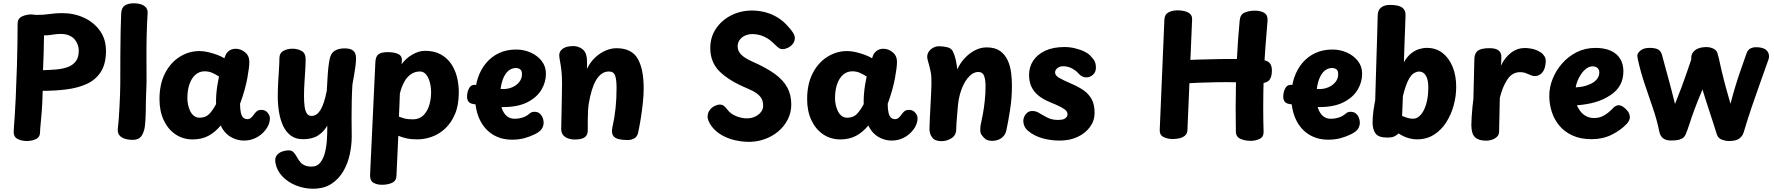

<svg xmlns="http://www.w3.org/2000/svg" viewBox="-20 -845 10821 1171"><path d="M143.8 15Q113.2 15 88.3 3.1Q63.4 -8.9 63.4 -40Q63.4 -50 64.9 -69.2Q66.4 -88.3 69.4 -130.1Q72.4 -171.9 75.9 -247.9Q79.4 -324 83.4 -447Q85.4 -515 86.4 -580.4Q87.4 -645.9 87.4 -701Q87.4 -731.9 113.7 -744.4Q140 -757 171.4 -757Q179.4 -757 186.9 -755.5Q194.4 -754 207.4 -754Q245.4 -754 282.9 -759.5Q320.4 -765 357.4 -765Q432.2 -765 493.1 -736.5Q554 -708 590.2 -656.5Q626.4 -605 626.4 -535Q626.4 -455.5 594.9 -406.7Q563.4 -357.9 509.4 -333.2Q455.4 -308.6 385.9 -299.8Q316.4 -291 240.4 -291Q238.4 -212.7 234.4 -162.4Q230.4 -112.1 227.4 -83.7Q224.4 -55.2 224.4 -40Q224.4 -8.9 199.4 3.1Q174.4 15 143.8 15ZM242.4 -417Q281.4 -418 320.2 -421.1Q359 -424.2 390.6 -435.1Q422.2 -446 441.3 -469.7Q460.4 -493.5 460.4 -537Q460.4 -551.1 455.4 -568.4Q450.3 -585.7 438 -601.6Q425.6 -617.5 403.9 -627.8Q382.1 -638 349.4 -638Q324.8 -638 299.3 -633.5Q273.9 -629 248.4 -629Q247.4 -575.9 246.4 -525.4Q245.4 -474.9 242.4 -417Z M719 -762Q720.8 -797.6 740.8 -811.3Q760.8 -825 798.7 -825Q820.2 -825 839.7 -818.7Q859.1 -812.4 870.6 -798.8Q882 -785.1 880.2 -762Q876 -695.9 874.4 -623.2Q872.8 -550.4 873.3 -478.7Q873.8 -407 873.8 -343L869.8 -230Q869.8 -162 867.2 -116.6Q864.6 -71.1 859.7 -54.4Q849.6 -17.3 832.7 -4.7Q815.9 8 789.8 8Q743.2 8 718.4 -10.1Q693.6 -28.2 699.1 -66.1Q701.3 -80.7 703.8 -113.6Q706.3 -146.4 708.4 -187.1Q710.6 -227.8 712.1 -266.9Q713.6 -306 713.6 -333Q713.6 -438 714.1 -516.2Q714.6 -594.4 715.7 -654.2Q716.8 -713.9 719 -762Z M952.7 -240Q952.7 -332 986.2 -397.4Q1019.7 -462.9 1075.6 -498.2Q1131.4 -533.6 1197.2 -533.6Q1222.8 -533.6 1250.8 -526.8Q1278.9 -520.1 1304.9 -510.4Q1330.9 -500.7 1348.6 -489.7L1355.1 -507.7Q1361.4 -523.6 1377.7 -535.6Q1394 -547.6 1417.1 -547.6Q1448.8 -547.6 1474.7 -526.1Q1500.7 -504.7 1500.7 -467.6Q1500.7 -451.8 1497.7 -427.2Q1494.7 -402.6 1488.6 -369.3Q1482.4 -336 1471.6 -296.4Q1460.7 -256.9 1444.1 -212Q1444.1 -177.6 1449.2 -156.7Q1454.2 -135.9 1464.1 -127.1Q1474 -118.3 1489.1 -118.3Q1501.6 -118.3 1511.2 -126.9Q1520.9 -135.4 1531.3 -150.4Q1541 -163.9 1550.1 -169.4Q1559.1 -174.9 1574.4 -174.9Q1597.4 -174.9 1611.8 -158.1Q1626.2 -141.3 1626.2 -123Q1626.2 -105 1618.9 -86.4Q1611.6 -67.9 1599.7 -53Q1575 -21.3 1541.2 -4.5Q1507.4 12.3 1468.6 12.3Q1440.2 12.3 1412.3 2.1Q1384.4 -8.1 1361.9 -29.1Q1339.3 -50 1326.2 -79.9Q1291.9 -38.3 1250.9 -16.5Q1210 5.3 1155.3 5.3Q1096.2 5.3 1050.4 -25.6Q1004.7 -56.4 978.7 -111.7Q952.7 -167 952.7 -240ZM1122.7 -246Q1122.7 -227.1 1126.9 -206.4Q1131.2 -185.8 1139.9 -167.7Q1148.7 -149.6 1163 -138.3Q1177.3 -127.1 1196.7 -127.1Q1234.8 -127.1 1256.8 -150.4Q1278.8 -173.8 1297.7 -210Q1296.9 -238.9 1299.2 -269.5Q1301.6 -300.1 1306.3 -328.6Q1311 -357.1 1315.7 -378.1Q1293.4 -393.1 1272.6 -401.6Q1251.8 -410.1 1228.1 -410.1Q1195.8 -410.1 1171.9 -389.2Q1148.1 -368.2 1135.4 -331.3Q1122.7 -294.4 1122.7 -246Z M1683.9 -484Q1683.1 -521 1708.1 -534.5Q1733.1 -548 1763.1 -548Q1794.3 -548 1819.2 -534.5Q1844.1 -521 1844.1 -484Q1844.1 -455 1841.6 -416.2Q1839.1 -377.4 1836.6 -336.7Q1834.1 -296 1834.1 -259Q1834.1 -222.2 1837.9 -194.8Q1841.7 -167.4 1851.6 -152.7Q1861.4 -138 1880.1 -138Q1912.2 -138 1934.7 -174.4Q1957.1 -210.9 1973.1 -292Q1976.1 -344 1978.2 -379.9Q1980.3 -415.8 1983.6 -441.2Q1986.8 -466.6 1991.2 -487.6Q1998.6 -521.8 2022.3 -535.9Q2046.1 -550 2082.1 -550Q2117.7 -550 2134.6 -535.6Q2151.4 -521.2 2151.4 -490Q2151.4 -468.9 2147.9 -441.4Q2144.4 -413.9 2139.4 -385.4Q2134.4 -357 2129.4 -330Q2126.4 -281 2125.3 -231Q2124.2 -181 2124.2 -131Q2124.2 -103 2124.7 -73Q2125.2 -43 2125.2 -13Q2125.2 38.2 2113.7 94.1Q2102.1 149.9 2074.7 197.8Q2047.3 245.8 2001.9 275.9Q1956.4 306 1888.1 306Q1834.6 306 1784.8 285.8Q1735 265.7 1701.1 229.5Q1667.1 193.3 1659.6 146.3Q1655.2 118.9 1667.7 102.7Q1680.1 86.4 1700.8 79.2Q1721.6 72 1740.1 72Q1760.6 72 1772 85.3Q1783.4 98.7 1795.1 120Q1803.7 134.9 1813.8 146.3Q1824 157.8 1840.4 164.4Q1856.9 171 1881.1 171Q1912.8 171 1931.7 148.6Q1950.7 126.2 1960.7 89.7Q1970.8 53.2 1973.7 9.1Q1976.6 -35 1976.1 -78.7Q1954.2 -40.7 1919.2 -18.3Q1884.2 4 1827.1 4Q1783.4 4 1753.8 -18Q1724.2 -40 1706.9 -77Q1689.7 -114 1681.9 -160.5Q1674.1 -207 1674.1 -257Q1674.1 -298 1676.6 -342.7Q1679.1 -387.4 1681.6 -425.7Q1684.1 -464 1683.9 -484Z M2269.4 -466.3Q2271.2 -502.3 2289.3 -514.7Q2307.3 -527 2342.4 -527Q2383.8 -527 2407.6 -516.2Q2431.4 -505.4 2431.2 -480Q2431 -475.7 2430.6 -469.3Q2430.2 -462.9 2429.2 -452.9Q2455.1 -489.3 2494.8 -512.2Q2534.4 -535 2572.2 -535Q2627.9 -535 2667.2 -513.6Q2706.4 -492.2 2731.2 -456.1Q2755.9 -420 2767.1 -375Q2778.2 -330 2778.2 -282Q2778.2 -204 2755.1 -149.5Q2731.9 -95 2694.5 -60.5Q2657.1 -26 2612.8 -10.5Q2568.6 5 2526.1 5Q2487.7 5 2460.4 -1Q2433.2 -7 2409.2 -17L2398 227Q2397 258.1 2370.9 270.1Q2344.9 282 2309.2 282Q2279.8 282 2257.9 269.7Q2236 257.3 2237 222.9ZM2413 -133.4Q2425.1 -128.8 2445.4 -122.9Q2465.8 -117.1 2497.6 -117.1Q2536.8 -117.1 2561.2 -140.6Q2585.6 -164 2597.4 -201.6Q2609.2 -239.1 2609.2 -280.7Q2609.2 -316.8 2600.8 -345.8Q2592.4 -374.9 2577.6 -391.9Q2562.7 -409 2541.4 -409Q2509.7 -409 2485.6 -391.8Q2461.6 -374.7 2447.8 -349.7Q2436.4 -329.1 2430.3 -312.6Q2424.1 -296 2418.7 -274Q2417.4 -240.3 2416.2 -203.4Q2415 -166.6 2413 -133.4Z M2854.2 -213.6Q2839.8 -218.4 2833.1 -232.1Q2826.4 -245.7 2829.6 -271.1Q2832.9 -295.9 2845 -312.9Q2857.1 -330 2879.8 -327.2Q2884.7 -327 2906.8 -320.7Q2929 -314.4 2965.8 -308.2Q3002.6 -301.9 3049.6 -301.9Q3079.7 -301.9 3105.8 -313.6Q3131.9 -325.2 3147.7 -345.8Q3163.6 -366.3 3163.6 -393Q3163.6 -413.7 3152.7 -422Q3141.8 -430.3 3127.2 -430.3Q3106.3 -430.3 3088.5 -419Q3070.7 -407.7 3057.9 -385.1Q3045.1 -362.6 3037.8 -329.7Q3030.6 -296.9 3030.6 -253.9Q3030.6 -215 3040.6 -184.8Q3050.7 -154.7 3070.2 -137.7Q3089.8 -120.7 3118.8 -120.7Q3142.9 -120.7 3167 -128.2Q3191.1 -135.8 3210.9 -153.1Q3216.9 -158.1 3223.3 -160.6Q3229.7 -163.1 3239 -163.1Q3259.6 -163.1 3271.8 -152.4Q3284 -141.8 3289.8 -126.7Q3295.6 -111.7 3295.6 -97.3Q3295.6 -76.7 3284.3 -59.2Q3273.1 -41.7 3242.6 -26.7Q3211.8 -11.4 3177.9 -2.3Q3144.1 6.9 3103.4 6.9Q3034.4 6.9 2983.5 -25.7Q2932.6 -58.2 2905.1 -117.3Q2877.6 -176.4 2877.6 -255.9Q2877.6 -318.9 2895.2 -371.1Q2912.9 -423.2 2945.8 -461.9Q2978.8 -500.6 3024.6 -521.7Q3070.4 -542.9 3127.6 -542.9Q3175.3 -542.9 3216.5 -524.6Q3257.7 -506.2 3283.6 -473.2Q3309.6 -440.1 3309.6 -395.3Q3309.6 -343.2 3281.6 -296.8Q3253.7 -250.4 3195.9 -221.2Q3138.1 -191.9 3047.6 -191.9Q3025.6 -191.9 2995 -194.2Q2964.4 -196.4 2934.3 -200.2Q2904.1 -204 2882.2 -207.7Q2860.2 -211.4 2854.2 -213.6Z M3407.8 -338Q3407.8 -383.9 3403.8 -417Q3399.8 -450.1 3395.3 -473Q3390.8 -495.9 3390.8 -509Q3390.8 -532.2 3412.7 -548.1Q3434.7 -564 3477.8 -564Q3502.2 -564 3526.2 -549.6Q3550.2 -535.2 3557 -503Q3559 -494.7 3560.1 -475.8Q3561.1 -457 3559.8 -425Q3580.3 -467 3610.7 -495Q3641 -523 3674.7 -537Q3708.3 -551 3738.8 -551Q3831.8 -551 3868.8 -488Q3905.8 -425 3905.8 -306Q3905.8 -266 3900.7 -217.4Q3895.6 -168.8 3887.9 -121.4Q3880.3 -74 3871.9 -36Q3866.6 -11.1 3848.6 -1.1Q3830.7 9 3810.2 9Q3744.7 9 3725.6 -10.3Q3706.6 -29.7 3714.4 -65Q3728 -125.4 3734.2 -184.2Q3740.4 -243 3740.4 -308Q3740.4 -359.2 3731.6 -384.1Q3722.8 -409 3693.8 -409Q3669.4 -409 3649.8 -395.2Q3630.2 -381.4 3615.3 -355.9Q3600.3 -330.3 3589.3 -294.1Q3578.2 -257.9 3570.8 -213Q3567.8 -193 3566.3 -168.3Q3564.8 -143.6 3564.8 -114.3Q3564.8 -85 3564.8 -50Q3564.8 -20.9 3545.7 -7.4Q3526.6 6 3483.8 6Q3464.6 6 3445.9 -0.3Q3427.2 -6.6 3415 -20.7Q3402.8 -34.9 3402.8 -58Q3402.8 -75.4 3403.8 -108.1Q3404.8 -140.7 3405.3 -180.7Q3405.8 -220.8 3406.8 -261.9Q3407.8 -303 3407.8 -338Z M4790 -679.4Q4801.7 -667.8 4814.6 -648.4Q4827.6 -629 4827.6 -614.8Q4827.6 -592.4 4814.8 -576.9Q4802.1 -561.3 4785 -553.4Q4767.9 -545.4 4753 -545.4Q4739 -545.4 4728.3 -553.6Q4717.6 -561.8 4702 -577.3Q4672.8 -607.3 4639 -622.2Q4605.2 -637.1 4568.9 -637.1Q4544.6 -637.1 4523.9 -627.8Q4503.3 -618.6 4491.1 -601.5Q4478.9 -584.4 4478.9 -561Q4478.9 -535.6 4498.4 -514Q4518 -492.4 4567 -470Q4652.7 -432.6 4704.9 -394.7Q4757.2 -356.8 4781.6 -311.5Q4806 -266.2 4806 -208Q4806 -159.2 4784.8 -116.9Q4763.6 -74.7 4726.4 -43.4Q4689.2 -12.1 4640.1 4.9Q4591 21.9 4536 19.9Q4500.4 18.9 4464.9 10.8Q4429.3 2.8 4397.3 -12.8Q4365.2 -28.3 4339.9 -52.6Q4319.1 -72.8 4307.4 -95.1Q4295.7 -117.4 4295.7 -132.1Q4295.7 -156 4307.9 -172.7Q4320.1 -189.4 4337.6 -198.3Q4355.1 -207.1 4370 -207.1Q4386 -207.1 4396.4 -198.1Q4406.8 -189.1 4415 -178.1Q4435.4 -150.6 4469.3 -136.8Q4503.1 -123.1 4536.1 -123.1Q4562.4 -123.1 4584.9 -133.6Q4607.3 -144.1 4620.9 -161.6Q4634.4 -179 4634.4 -200Q4634.4 -225.3 4624.8 -243.3Q4615.2 -261.2 4593.4 -276.6Q4571.7 -292 4535 -307Q4427.9 -351.8 4369.9 -408Q4312 -464.2 4312 -552Q4312 -619.4 4347.1 -670.9Q4382.1 -722.3 4439.9 -751.5Q4497.7 -780.7 4566 -780.7Q4606.6 -780.7 4646.1 -770.6Q4685.7 -760.6 4722.3 -738.5Q4759 -716.4 4790 -679.4Z M4902.7 -240Q4902.7 -332 4936.2 -397.4Q4969.7 -462.9 5025.6 -498.2Q5081.4 -533.6 5147.2 -533.6Q5172.8 -533.6 5200.8 -526.8Q5228.9 -520.1 5254.9 -510.4Q5280.9 -500.7 5298.6 -489.7L5305.1 -507.7Q5311.4 -523.6 5327.7 -535.6Q5344 -547.6 5367.1 -547.6Q5398.8 -547.6 5424.7 -526.1Q5450.7 -504.7 5450.7 -467.6Q5450.7 -451.8 5447.7 -427.2Q5444.7 -402.6 5438.6 -369.3Q5432.4 -336 5421.6 -296.4Q5410.7 -256.9 5394.1 -212Q5394.1 -177.6 5399.2 -156.7Q5404.2 -135.9 5414.1 -127.1Q5424 -118.3 5439.1 -118.3Q5451.6 -118.3 5461.2 -126.9Q5470.9 -135.4 5481.3 -150.4Q5491 -163.9 5500.1 -169.4Q5509.1 -174.9 5524.4 -174.9Q5547.4 -174.9 5561.8 -158.1Q5576.2 -141.3 5576.2 -123Q5576.2 -105 5568.9 -86.4Q5561.6 -67.9 5549.7 -53Q5525 -21.3 5491.2 -4.5Q5457.4 12.3 5418.6 12.3Q5390.2 12.3 5362.3 2.1Q5334.4 -8.1 5311.9 -29.1Q5289.3 -50 5276.2 -79.9Q5241.9 -38.3 5200.9 -16.5Q5160 5.3 5105.3 5.3Q5046.2 5.3 5000.4 -25.6Q4954.7 -56.4 4928.7 -111.7Q4902.7 -167 4902.7 -240ZM5072.7 -246Q5072.7 -227.1 5076.9 -206.4Q5081.2 -185.8 5089.9 -167.7Q5098.7 -149.6 5113 -138.3Q5127.3 -127.1 5146.7 -127.1Q5184.8 -127.1 5206.8 -150.4Q5228.8 -173.8 5247.7 -210Q5246.9 -238.9 5249.2 -269.5Q5251.6 -300.1 5256.3 -328.6Q5261 -357.1 5265.7 -378.1Q5243.4 -393.1 5222.6 -401.6Q5201.8 -410.1 5178.1 -410.1Q5145.8 -410.1 5121.9 -389.2Q5098.1 -368.2 5085.4 -331.3Q5072.7 -294.4 5072.7 -246Z M5634.8 -498Q5634.8 -524.6 5656.8 -543.8Q5678.9 -563 5706.8 -563Q5731.8 -563 5757.4 -556.9Q5783.1 -550.9 5792.8 -529Q5802.2 -509.3 5808.8 -481.2Q5815.3 -453 5818.3 -422Q5835.2 -459 5863.1 -489.4Q5891 -519.9 5925.6 -537.9Q5960.1 -556 5997.8 -556Q6048.6 -556 6078.8 -534.5Q6109.1 -513 6125.2 -478.5Q6141.2 -444 6146.5 -403.5Q6151.8 -363 6151.8 -325Q6151.8 -248 6140.7 -177Q6129.7 -106 6119 -56Q6114.4 -30.2 6100.6 -14.8Q6086.7 0.6 6068.7 7.3Q6050.8 14 6033.8 14Q6003.1 14 5989.7 2.8Q5976.2 -8.4 5970.6 -17.4Q5959.4 -29.2 5958.7 -48.2Q5957.9 -67.2 5961.2 -83.8Q5968.1 -113.6 5974.9 -151.4Q5981.7 -189.2 5986.2 -232.1Q5990.8 -275 5990.8 -319Q5990.8 -359.2 5981.9 -382.6Q5973.1 -406 5946.8 -406Q5928.6 -406 5911.8 -395.7Q5895 -385.4 5880.2 -366.8Q5865.4 -348.2 5853.8 -323.3Q5842.2 -298.3 5834.3 -269Q5826.3 -239.7 5822.9 -207Q5819.6 -169 5817.2 -140.2Q5814.8 -111.4 5813.4 -91.3Q5812 -71.1 5811.8 -56.1Q5811.8 -20.6 5783.6 -2.3Q5755.3 15.9 5721.8 15.9Q5682 15.9 5665.4 -6.6Q5648.8 -29.1 5648.8 -57.1Q5648.8 -80.1 5650.8 -117.4Q5652.8 -154.7 5654.8 -195.9Q5656.8 -237.2 5658.8 -273.1Q5660.8 -309 5660.8 -330Q5660.8 -350 5660.3 -371.5Q5659.8 -393 5654.8 -413Q5648.8 -441 5641.8 -465Q5634.8 -489 5634.8 -498Z M6633.7 -501.1Q6650.6 -484.1 6657.3 -468.6Q6664.1 -453 6664.1 -433.1Q6664.1 -405.2 6646 -389.1Q6627.9 -373 6604.9 -373Q6591.2 -373 6579.2 -379.4Q6567.2 -385.8 6557.4 -397.1Q6544.9 -412.4 6519.8 -426.7Q6494.8 -441 6464.9 -441Q6443.2 -441 6429.1 -429.7Q6414.9 -418.4 6414.9 -402.9Q6414.9 -384.9 6438.9 -370.7Q6463 -356.4 6514.7 -334.1Q6555.9 -316.9 6587.9 -294.8Q6619.9 -272.8 6637.9 -240.1Q6655.9 -207.3 6655.9 -156.4Q6655.9 -108.9 6627.8 -70.6Q6599.8 -32.2 6551.9 -9.9Q6504.1 12.4 6443.4 12.4Q6388.9 12.4 6337.6 -1.8Q6286.3 -16.1 6249 -47.9Q6233.9 -61 6227.4 -77.1Q6220.9 -93.2 6220.9 -108.2Q6222.4 -132.2 6237.4 -150.2Q6252.3 -168.1 6275.8 -168.1Q6289.9 -168.1 6301.6 -163.8Q6313.3 -159.4 6326.1 -150.8Q6344.8 -139.3 6370.6 -126.4Q6396.3 -113.6 6433.1 -113.6Q6456.6 -113.6 6468.8 -118.9Q6481.1 -124.3 6485.9 -132.1Q6490.8 -139.8 6490.8 -147.3Q6490.8 -158.8 6483.1 -168.6Q6475.4 -178.4 6452.3 -191Q6429.1 -203.6 6382.3 -222.6Q6339.4 -240.3 6311.6 -263.7Q6283.8 -287 6270 -317.6Q6256.2 -348.1 6256.2 -388.1Q6256.2 -436.6 6281.5 -474.9Q6306.8 -513.3 6355 -535.8Q6403.2 -558.2 6472.6 -558.2Q6504.4 -558.2 6536.9 -550.4Q6569.3 -542.7 6595.3 -529.7Q6621.2 -516.7 6633.7 -501.1Z M7081.6 -726Q7083.3 -758.1 7107.4 -770.1Q7131.6 -782 7161.8 -782Q7183.9 -782 7204.5 -777.1Q7225.1 -772.2 7238.3 -760.1Q7251.6 -748 7250.6 -726L7222.1 -52Q7221.3 -31 7208.1 -18.9Q7194.9 -6.8 7174.7 -1.9Q7154.4 3 7132.3 3Q7102.3 3 7077.2 -8.9Q7052.1 -20.9 7053.1 -52ZM7147.3 -332.8Q7117.7 -331 7104.5 -349.4Q7091.3 -367.8 7091.3 -399Q7091.3 -436 7106.5 -454Q7121.7 -472 7148.3 -473.8Q7209.7 -478.8 7278.8 -481.3Q7348 -483.8 7417.8 -484.8Q7487.6 -485.8 7553 -484.8Q7618.4 -483.8 7673.3 -479.8Q7706.6 -478 7721.9 -462.3Q7737.3 -446.7 7737.3 -415.2Q7737.3 -370.9 7717.7 -352.9Q7698.1 -335 7656.3 -337.6Q7584.9 -341.6 7524.8 -343.1Q7464.8 -344.6 7406.9 -343.7Q7349 -342.8 7286.2 -340.3Q7223.4 -337.8 7147.3 -332.8ZM7540.8 -721Q7544.3 -757.1 7571.7 -768.6Q7599 -780 7631.8 -780Q7670.7 -780 7692 -765.6Q7713.3 -751.1 7710.6 -718Q7703.3 -635 7697.3 -552.2Q7691.3 -469.4 7687.8 -381.2Q7684.3 -293 7684.3 -194Q7684.3 -152 7684.9 -111.6Q7685.6 -71.1 7686.6 -41Q7687.3 -9.9 7662.4 2.1Q7637.6 14 7606.3 14Q7573.8 14 7546.1 2.1Q7518.3 -9.9 7517.6 -41Q7517.3 -71.1 7516.8 -110.6Q7516.3 -150 7516.3 -192Q7516.3 -330 7522.8 -465.6Q7529.3 -601.1 7540.8 -721Z M7832.2 -213.6Q7817.8 -218.4 7811.1 -232.1Q7804.4 -245.7 7807.6 -271.1Q7810.9 -295.9 7823 -312.9Q7835.1 -330 7857.8 -327.2Q7862.7 -327 7884.8 -320.7Q7907 -314.4 7943.8 -308.2Q7980.6 -301.9 8027.6 -301.9Q8057.7 -301.9 8083.8 -313.6Q8109.9 -325.2 8125.7 -345.8Q8141.6 -366.3 8141.6 -393Q8141.6 -413.7 8130.7 -422Q8119.8 -430.3 8105.2 -430.3Q8084.3 -430.3 8066.5 -419Q8048.7 -407.7 8035.9 -385.1Q8023.1 -362.6 8015.8 -329.7Q8008.6 -296.9 8008.6 -253.9Q8008.6 -215 8018.6 -184.8Q8028.7 -154.7 8048.2 -137.7Q8067.8 -120.7 8096.8 -120.7Q8120.9 -120.7 8145 -128.2Q8169.1 -135.8 8188.9 -153.1Q8194.9 -158.1 8201.3 -160.6Q8207.7 -163.1 8217 -163.1Q8237.6 -163.1 8249.8 -152.4Q8262 -141.8 8267.8 -126.7Q8273.6 -111.7 8273.6 -97.3Q8273.6 -76.7 8262.3 -59.2Q8251.1 -41.7 8220.6 -26.7Q8189.8 -11.4 8155.9 -2.3Q8122.1 6.9 8081.4 6.9Q8012.4 6.9 7961.5 -25.7Q7910.6 -58.2 7883.1 -117.3Q7855.6 -176.4 7855.6 -255.9Q7855.6 -318.9 7873.2 -371.1Q7890.9 -423.2 7923.8 -461.9Q7956.8 -500.6 8002.6 -521.7Q8048.4 -542.9 8105.6 -542.9Q8153.3 -542.9 8194.5 -524.6Q8235.7 -506.2 8261.6 -473.2Q8287.6 -440.1 8287.6 -395.3Q8287.6 -343.2 8259.6 -296.8Q8231.7 -250.4 8173.9 -221.2Q8116.1 -191.9 8025.6 -191.9Q8003.6 -191.9 7973 -194.2Q7942.4 -196.4 7912.3 -200.2Q7882.1 -204 7860.2 -207.7Q7838.2 -211.4 7832.2 -213.6Z M8382.6 -752Q8383.3 -783.9 8403.6 -799.4Q8423.8 -815 8456.3 -815Q8509 -815 8531.2 -799.4Q8553.3 -783.9 8552.3 -752Q8551.3 -706 8549.3 -663.2Q8547.3 -620.4 8545.8 -573.7Q8544.3 -527 8542.3 -466Q8563 -500.6 8586.2 -519.1Q8609.3 -537.7 8634.3 -545.3Q8659.2 -553 8682.3 -553Q8737.7 -553 8777.7 -522.1Q8817.7 -491.1 8839.5 -437.5Q8861.3 -383.9 8861.3 -315Q8861.3 -258.7 8845.9 -202.3Q8830.4 -146 8800.5 -98.9Q8770.6 -51.9 8725.7 -23.4Q8680.8 5 8621.1 5Q8599.1 5 8577 -0.8Q8554.9 -6.7 8537.6 -15.4Q8520.3 -24.1 8510.3 -31.1Q8503.3 -24.1 8487.9 -15.1Q8472.6 -6 8440.6 -6Q8387.9 -6 8369.6 -30.6Q8351.3 -55.2 8351.3 -99Q8351.3 -130 8356.3 -167Q8361.3 -204 8367.3 -233Q8369.3 -303 8371.3 -370.3Q8373.3 -437.7 8375.3 -502.4Q8377.3 -567.2 8379.3 -629.8Q8381.3 -692.4 8382.6 -752ZM8531.3 -138Q8543.8 -133 8554.8 -129Q8565.9 -125 8576.6 -123Q8587.2 -121 8597.6 -121Q8618.6 -121 8635.6 -135.6Q8652.6 -150.1 8665.1 -175.7Q8677.6 -201.3 8684.4 -236.2Q8691.3 -271.1 8691.3 -311Q8691.3 -360.2 8675.9 -384.4Q8660.6 -408.7 8635.2 -408.7Q8619.4 -408.7 8602.2 -397.9Q8585 -387.2 8568.7 -355.1Q8552.3 -323 8536.3 -259Z M8972.1 -485.9Q8973.1 -520.1 8993.3 -535.7Q9013.6 -551.2 9064.4 -551.2Q9102.7 -551.2 9119.6 -537.4Q9136.4 -523.7 9136.4 -502.1Q9136.4 -496.1 9136.4 -487.4Q9136.4 -478.7 9135.9 -468.3Q9135.4 -458 9133.4 -444Q9157.8 -494 9195.7 -523.2Q9233.6 -552.3 9281.1 -552.3Q9297.1 -552.3 9322.4 -547.8Q9347.8 -543.2 9375.8 -526.2Q9387.8 -519.2 9399.8 -501.8Q9411.8 -484.4 9405.3 -448.7Q9399.7 -415 9382.1 -398.1Q9364.6 -381.1 9341.1 -381.1Q9331.1 -381.1 9322.6 -383.9Q9314.1 -386.8 9305.3 -391Q9294.6 -396.2 9281.6 -400.6Q9268.7 -404.9 9250.9 -404.9Q9202.8 -404.9 9173.1 -360Q9143.4 -315.1 9127.4 -248Q9126.4 -214 9125.9 -184.5Q9125.4 -155 9124.8 -129.9Q9124.2 -104.9 9123.7 -83.4Q9123.2 -61.9 9123.2 -44.9Q9123.2 -22.6 9109.3 -10.1Q9095.4 2.4 9077.9 7.7Q9060.4 13 9048.4 13Q9007 13 8986.7 0Q8966.3 -13 8960 -34.5Q8953.7 -56 8953.7 -81Q8953.7 -101 8955.6 -131Q8957.4 -161 8960.3 -191Q8963.2 -221 8966.2 -241Z M9688.2 3.9Q9619.2 3.9 9570 -18.9Q9520.8 -41.7 9489.6 -79.6Q9458.4 -117.4 9443.7 -164.7Q9429 -212 9429 -260Q9429 -312.6 9449.5 -364.1Q9470 -415.7 9507.7 -458.4Q9545.3 -501.2 9596.8 -527Q9648.3 -552.8 9711.1 -552.8Q9766.6 -552.8 9804.5 -535.3Q9842.4 -517.8 9861.7 -485.8Q9881 -453.9 9881 -410Q9881 -362.6 9861.2 -326.6Q9841.3 -290.7 9804.1 -266.1Q9759.3 -235.8 9708.2 -221.5Q9657 -207.2 9597.3 -202.9Q9606.1 -182.4 9619.8 -164.9Q9633.6 -147.4 9654.3 -136.3Q9675 -125.2 9703.1 -125.2Q9737.8 -125.2 9765.7 -142.4Q9793.6 -159.7 9815.4 -183Q9826.9 -195.7 9835.9 -199.4Q9845 -203.2 9852 -203.2Q9865.6 -203.2 9879.8 -193.3Q9894.1 -183.4 9905.6 -169.2Q9917 -154.9 9919.3 -139.8Q9922.7 -125.6 9916.2 -111.8Q9909.7 -98.1 9902.7 -91.1Q9865.7 -51.1 9810.3 -23.6Q9755 3.9 9688.2 3.9ZM9590.2 -312.1Q9617 -314.1 9634.3 -317.4Q9651.6 -320.8 9676.1 -331.1Q9699.8 -340.2 9717 -359.3Q9734.2 -378.3 9734.2 -404Q9734.2 -414.1 9729.7 -422.1Q9725.1 -430.1 9716.1 -435.3Q9707.1 -440.4 9693.3 -440.4Q9673.8 -440.4 9656.1 -427.6Q9638.3 -414.7 9624.7 -395Q9611 -375.3 9601.9 -353.3Q9592.9 -331.2 9590.2 -312.1Z M10525.6 15Q10502.8 15 10480.5 6.3Q10458.2 -2.3 10450.1 -27.7Q10439.2 -63.3 10429.2 -94.2Q10419.1 -125 10409.2 -155.3Q10399.3 -185.7 10388 -220.5Q10376.7 -255.3 10363.4 -299Q10332.6 -226.9 10314 -175.9Q10295.4 -124.9 10284.1 -89.4Q10272.7 -54 10262 -28.1Q10254.1 -8 10237.4 0.6Q10220.7 9.1 10202.3 10.6Q10184 12 10171.1 12Q10142.1 12 10124.4 -0.7Q10106.8 -13.3 10100.9 -38.7Q10085.8 -113.4 10060.8 -185.9Q10035.9 -258.3 10011 -332.2Q9986.1 -406.1 9969.1 -483.1Q9968.1 -491.1 9967.1 -495.6Q9966.1 -500.1 9966.1 -507.1Q9966.1 -521.1 9986.1 -537.4Q10006 -553.8 10045.2 -553Q10077.9 -552.2 10094.1 -542.4Q10110.2 -532.6 10115.8 -512.1Q10126.6 -472 10135.7 -438.7Q10144.9 -405.4 10153.8 -372.6Q10162.7 -339.7 10172.8 -301.3Q10183 -262.9 10195.8 -211Q10220 -270.7 10236.4 -314.9Q10252.8 -359.2 10266.4 -398.8Q10280.1 -438.3 10295.1 -483Q10293 -511 10306.5 -527.3Q10320 -543.7 10341.2 -550.8Q10362.4 -558 10384.4 -558Q10412.2 -558 10431.5 -547.5Q10450.8 -537 10454.8 -520Q10462.8 -493 10467.6 -469.5Q10472.4 -446 10479.7 -415.1Q10487.1 -385.1 10493 -361.3Q10498.9 -337.6 10505 -315.6Q10511.1 -293.7 10518.1 -268.9Q10525.1 -244.1 10534.3 -212.1Q10550.6 -274.6 10565.1 -322.3Q10579.7 -370 10596.1 -416.9Q10612.6 -463.8 10632.6 -520.8Q10639.9 -540.7 10654.8 -548.8Q10669.7 -557 10689.9 -557Q10730.7 -557 10750 -541.7Q10769.3 -526.4 10769.3 -499.9Q10769.3 -493.6 10767.8 -488.7Q10766.3 -483.8 10764.3 -477.8Q10737.3 -400.8 10711.7 -329.8Q10686.1 -258.9 10662 -187.3Q10637.9 -115.8 10614 -35.8Q10607.9 -15.8 10588.4 -0.4Q10568.9 15 10525.6 15Z"/></svg>

Font: Playpen Sans Hebrew
Style: Regular
Weight: 400
Designer: Tom Grace, Laura Meseguer, Veronika Burian, José Scaglione
Foundry: TypeTogether
Version: Version 2.000